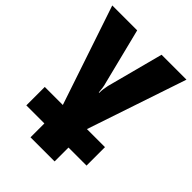

<svg xmlns="http://www.w3.org/2000/svg" viewBox="-228 -661 1008 1008"><g transform="rotate(45 276.5 -156.5)"><path d="M366 -553 283 -238Q280 -225 278 -210Q276 -195 276 -180H273Q272 -196 269.5 -212.5Q267 -229 264 -238L185 -553H0L186 0H52V137H186V240H365V137H499V0H365L551 -553Z"/></g></svg>

Font: Noto Sans UI SemiCondensed Black
Style: Regular
Weight: 900
Width: 4
Designer: Monotype Design Team
Foundry: Monotype Imaging Inc.
Version: 1.001